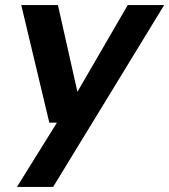

<svg xmlns="http://www.w3.org/2000/svg" viewBox="-20 -519 669 759"><path d="M47 220 205 -34H175L64 -499H209L286 -156L485 -499H629L190 220Z"/></svg>

Font: DM Sans 20pt
Style: Bold Italic
Weight: 700
Italic angle: -10°
Version: Version 4.004;gftools[0.9.30]